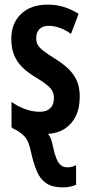

<svg xmlns="http://www.w3.org/2000/svg" viewBox="-20 -573 393 833"><path d="M253 240Q208 240 181.5 222.5Q155 205 140.5 171.5Q126 138 115 89Q105 38 86.5 19Q68 0 46 -11Q40 -13 36 -16Q32 -19 30 -21V-131Q54 -113 87 -100.5Q120 -88 153 -88Q182 -88 198 -103.5Q214 -119 214 -148Q214 -165 207 -178Q200 -191 183 -205Q166 -219 134 -238Q102 -257 78 -280Q54 -303 41.5 -333.5Q29 -364 29 -404Q29 -472 71.5 -512.5Q114 -553 187 -553Q224 -553 256.5 -543Q289 -533 321 -513L288 -426Q273 -437 257.5 -444.5Q242 -452 225.5 -456.5Q209 -461 192 -461Q166 -461 151.5 -447Q137 -433 137 -408Q137 -391 143.5 -379Q150 -367 167 -353.5Q184 -340 216 -320Q249 -300 273.5 -277.5Q298 -255 312 -225.5Q326 -196 326 -154Q326 -105 309.5 -70.5Q293 -36 262.5 -15.5Q232 5 188 8Q197 18 202 32.5Q207 47 210 64Q217 96 225 115.5Q233 135 244.5 144Q256 153 273 153Q286 153 294.5 150Q303 147 310 144V229Q300 233 285.5 236.5Q271 240 253 240Z"/></svg>

Font: Noto Sans Display ExtraCondensed SemiBold
Style: Regular
Weight: 600
Width: 2
Designer: Monotype Design Team
Foundry: Monotype Imaging Inc.
Version: Version 2.003